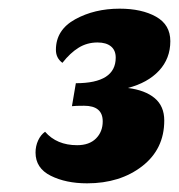

<svg xmlns="http://www.w3.org/2000/svg" viewBox="-20 -794 413 443"><path d="M373 -699Q373 -659 347 -631Q321 -603 275 -591Q315 -586 337 -567.5Q359 -549 359 -516Q359 -450 308 -410.5Q257 -371 181 -371Q132 -371 97 -388.5Q62 -406 62 -442Q62 -457 68 -470Q74 -483 84 -490Q111 -459 158 -459Q186 -459 201.5 -474.5Q217 -490 217 -514Q217 -550 174 -550Q154 -550 146 -549L155 -602Q247 -602 247 -661Q247 -678 236 -687Q225 -696 205 -696Q181 -696 161.5 -684Q142 -672 124 -649Q109 -660 109 -679Q109 -725 153.5 -749.5Q198 -774 256 -774Q307 -774 340 -755.5Q373 -737 373 -699Z"/></svg>

Font: Sansita ExtraBold Italic
Style: Regular
Weight: 800
Italic angle: -11°
Designer: Pablo Cosgaya
Foundry: Omnibus-Type
Version: Version 1.006